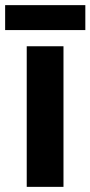

<svg xmlns="http://www.w3.org/2000/svg" viewBox="-36 -727 352 747"><path d="M211 0H68V-547H211ZM296 -707V-610H-16V-707Z"/></svg>

Font: Noto Sans Hebrew SemiCondensed
Style: Bold
Weight: 700
Width: 4
Designer: Monotype Design Team
Foundry: Monotype Imaging Inc.
Version: Version 2.004; ttfautohint (v1.8.4.7-5d5b)